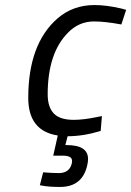

<svg xmlns="http://www.w3.org/2000/svg" viewBox="-20 -530 520 761"><path d="M244 45Q329 45 329 100Q329 111 326 124Q307 211 218 211Q175 211 148 206L138 204L151 153Q188 156 213 156Q254 156 264 120Q269 101 259.5 94Q250 87 230 87H191L209 7Q92 -11 92 -142Q92 -356 208 -457Q269 -510 355 -510Q402 -510 462 -496L480 -491L461 -433Q396 -445 353 -445Q293 -445 250 -401Q169 -320 169 -156Q169 -106 193 -80.5Q217 -55 272 -55Q311 -55 364 -66L384 -70L379 -11Q310 10 248 10L239 45Z"/></svg>

Font: Titillium Web
Style: Italic
Weight: 400
Italic angle: -13°
Version: Version 1.002;PS 57.000;hotconv 1.0.70;makeotf.lib2.5.55311